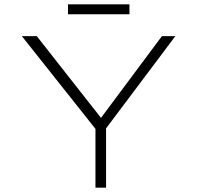

<svg xmlns="http://www.w3.org/2000/svg" viewBox="-20 -867 911 887"><path d="M421 0V-305L431 -259L81 -700H150L454 -313L438 -311L728 -700H790L458 -258L470 -313V0ZM294 -801V-847H578V-801Z"/></svg>

Font: Lexend Tera ExtraLight
Style: Regular
Weight: 250
Designer: Bonnie Shaver-Troup, Thomas Jockin
Foundry: Lexend
Version: Version 1.007